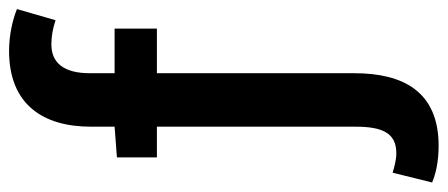

<svg xmlns="http://www.w3.org/2000/svg" viewBox="-322 -462 964 413"><g transform="rotate(-90 159.5 -256.0)"><path d="M-27 192C-8 200 18 206 52 206C169 206 208 129 208 25V-400H304V-491H208V-544C208 -600 230 -627 270 -627C287 -627 304 -624 322 -618L346 -701C324 -710 291 -718 256 -718C140 -718 93 -644 93 -542V-491L27 -486V-400H93V27C93 84 80 115 36 115C22 115 7 111 -6 107Z"/></g></svg>

Font: DAIFUKU Sans Semibold
Style: Regular
Weight: 600
Designer: Original font ‘Source Sans 3’ : Paul D. Hunt
Foundry: Daifuku
Version: Version 1.000